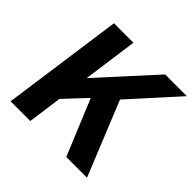

<svg xmlns="http://www.w3.org/2000/svg" viewBox="-177 -902 1082 1082"><g transform="rotate(45 363.5 -361.5)"><path d="M654 0 474 -443 727 -723H554L256 -396L301 -723H146L45 0H202L230 -204L351 -333L489 0Z"/></g></svg>

Font: United Sans
Style: Bold Italic
Weight: 700
Italic angle: -8°
Designer: Pablo Impallari, Rodrigo Fuenzalida (Modified by Dan O. Williams)
Version: Version 1.000;PS 001.000;hotconv 1.0.88;makeotf.lib2.5.64775